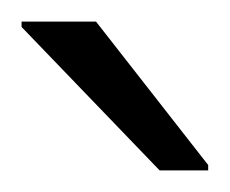

<svg xmlns="http://www.w3.org/2000/svg" viewBox="-20 -758 213 178"><path d="M128 -600 0 -733V-738H69L173 -605V-600Z"/></svg>

Font: Saira Thin Light
Style: Regular
Weight: 300
Version: Version 1.101